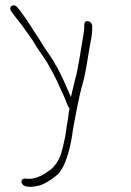

<svg xmlns="http://www.w3.org/2000/svg" viewBox="-20 -559 494 726"><path d="M248 -192C246.9 -195.3 244.2 -201.7 239.8 -211.2C231.7 -228.5 227.3 -241.2 219.6 -257L208.7 -279.5C204.6 -287.8 200.2 -296.3 195.6 -305C190.7 -312.3 186.5 -319.7 183.1 -327C167.3 -353.3 148 -376.9 135 -400C124.3 -418.8 111.1 -435.9 99.2 -455.8C87.7 -474.9 77.7 -489 65.4 -505.5C59.1 -513.9 45.2 -536.2 35.4 -538.5C22.5 -541.6 13.6 -527.9 22 -517L28.5 -508C42.7 -488.3 55.3 -474.7 71 -452.2C88 -427.8 104.7 -406.5 116.8 -384.5C126.8 -366.2 152.8 -334.8 162.9 -314C189.1 -270.6 200.9 -240 222 -194.5C232.2 -172.4 229.9 -170.2 242.6 -148C239.4 -134.5 238.3 -112.6 234.8 -96C230.2 -74.1 228.6 -45.9 222.9 -26C211.1 30.8 203.2 52.2 173.5 81C163.3 88.7 154.2 93.8 143.9 101C119.7 114.2 98.4 119.3 79.8 116.5C62.1 113.8 55.9 126.4 65.6 138.5C77.3 153 116.4 146.3 131.1 141.8C147.3 136.9 171 123.5 197.1 101.6C214.3 86 229.3 54.2 241.9 6.2C252 -32.1 252.5 -52.1 259.3 -88.7C263.4 -110.7 280.2 -202 292.6 -243C305.8 -286.5 315 -365.7 324.8 -413C327.8 -427.4 329.1 -443.7 328.7 -462C327 -471.9 321.6 -477.6 312.3 -479C302.6 -480.5 297.9 -473.5 298.4 -458.3C298.7 -449.1 297 -434.5 293.3 -414.6C287.1 -381.8 275.8 -296.8 263.1 -255Z"/></svg>

Font: MewTooHand
Style: CondLta
Weight: 400
Designer: Mew Too, Robert Jablonski
Version: Version 0.77